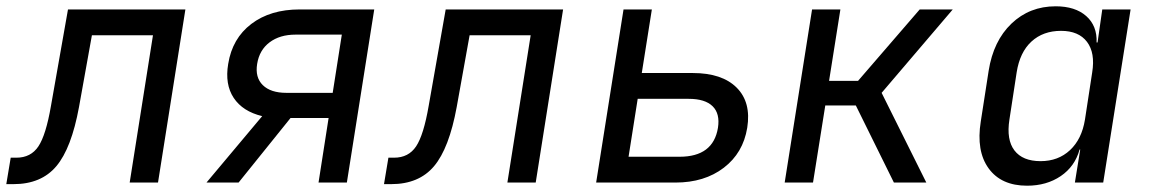

<svg xmlns="http://www.w3.org/2000/svg" viewBox="-40 -580 3660 610"><path d="M-20 5 -6 -79H12Q58 -79 82 -115Q106 -151 122 -244L176 -550H549L462 0H372L446 -468H252L211 -240Q187 -109 139 -52Q91 5 3 5Z M616 0 793 -211Q731 -226 702.5 -269Q674 -312 685 -377Q698 -458 758.5 -504Q819 -550 912 -550H1149L1062 0H972L1004 -205H883L718 0ZM870 -285H1017L1046 -470H899Q849 -470 816.5 -445.5Q784 -421 777 -377Q770 -334 795 -309.5Q820 -285 870 -285Z M1180 5 1194 -79H1212Q1258 -79 1282 -115Q1306 -151 1322 -244L1376 -550H1749L1662 0H1572L1646 -468H1452L1411 -240Q1387 -109 1339 -52Q1291 5 1203 5Z M1854 0 1941 -550H2031L1999 -348H2161Q2254 -348 2300.5 -301.5Q2347 -255 2334 -174Q2321 -94 2259.5 -47Q2198 0 2106 0ZM1957 -82H2119Q2226 -82 2241 -174Q2248 -219 2224 -242.5Q2200 -266 2148 -266H1986Z M2453 0 2540 -550H2630L2594 -323H2686L2882 -550H2987L2761 -285L2903 0H2800L2679 -245H2582L2543 0Z M3223 10Q3141 10 3101 -45Q3061 -100 3076 -194L3101 -355Q3116 -450 3173.5 -505Q3231 -560 3314 -560Q3376 -560 3411 -529Q3446 -498 3444 -445H3447L3462 -550H3552L3465 0H3375L3392 -105H3390Q3375 -51 3330 -20.5Q3285 10 3223 10ZM3266 -68Q3322 -68 3359.5 -103Q3397 -138 3407 -200L3430 -350Q3440 -412 3413.5 -447Q3387 -482 3331 -482Q3274 -482 3237 -448Q3200 -414 3190 -350L3167 -200Q3157 -136 3183 -102Q3209 -68 3266 -68Z"/></svg>

Font: NKDuy Mono
Style: Italic
Weight: 400
Italic angle: -9°
Monospace: yes
Designer: NKDuy
Foundry: NKDuy
Version: Version 2.251; ttfautohint (v1.8.4.7-5d5b)